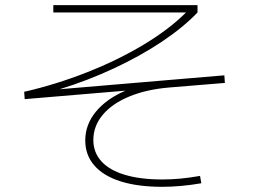

<svg xmlns="http://www.w3.org/2000/svg" viewBox="-20 -719 978 740"><path d="M308.6 -177.7Q308.6 -238.8 349.6 -288.6Q390.6 -338.4 463.9 -369.6L75.2 -336.9L73.2 -365.2Q195.3 -393.1 314.9 -440.2Q434.6 -487.3 533.9 -547.1Q633.3 -606.9 696.8 -670.9H185.5V-699.2H741.2V-670.9Q687.5 -614.3 603.8 -558.3Q520 -502.4 418.2 -455.1Q316.4 -407.7 209.5 -375L844.7 -428.7L846.7 -399.4L632.8 -381.8Q544.4 -374.5 478 -346.9Q411.6 -319.3 375.7 -276.1Q339.8 -232.9 339.8 -179.7Q339.8 -131.3 370.8 -97.2Q401.9 -63 461.4 -45.2Q521 -27.3 605.5 -27.3Q640.6 -27.3 674.6 -30.5Q708.5 -33.7 751 -41L755.9 -12.7Q676.8 1 604.5 1Q511.2 1 444.8 -20Q378.4 -41 343.5 -81.3Q308.6 -121.6 308.6 -177.7Z"/></svg>

Font: Pretendard Thin
Style: Regular
Weight: 100
Designer: Base glyphs from Inter by Rasmus Andersson; Hangeul glyphs from Noto Sans CJK(Source Han Sans) by Jang Soo-young and Kan
Foundry: Kil Hyung-jin
Version: Version 1.309